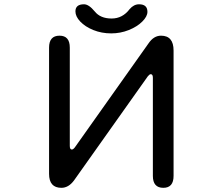

<svg xmlns="http://www.w3.org/2000/svg" viewBox="-20 -855 1040 896"><path d="M421.9 -801.8Q448.2 -768.6 501 -768.6Q551.8 -768.6 585 -812.5Q604.5 -835 628.9 -835Q668 -835 668 -799.8Q668 -778.3 644 -754.4Q620.1 -730.5 581.1 -714.8Q542 -699.2 499 -699.2Q454.1 -699.2 415.5 -714.8Q377 -730.5 354.5 -754.4Q332 -778.3 332 -801.8Q332 -835 372.1 -835Q394.5 -835 421.9 -801.8ZM683.6 -508.8Q677.7 -508.8 669.9 -499L325.2 -12.7Q299.8 21.5 266.6 21.5Q209 21.5 209 -43.9V-632.8Q209 -688.5 257.8 -688.5Q305.7 -688.5 305.7 -632.8V-173.8Q305.7 -157.2 315.4 -157.2Q321.3 -157.2 329.1 -167L672.9 -652.3Q697.3 -688.5 731.4 -688.5Q790 -688.5 790 -619.1V-34.2Q790 21.5 742.2 21.5Q693.4 21.5 693.4 -34.2V-492.2Q693.4 -508.8 683.6 -508.8Z"/></svg>

Font: jf-openhuninn-1.1
Style: Regular
Weight: 400
Designer: [Kosugi Maru]
      Designed by Motoya company      

      [Varela Round]
      Joe Prince(Latin component); Avraham Co
Foundry: justfont CO.,LTD.
Version: 1.1